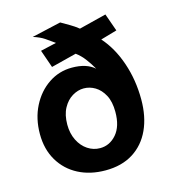

<svg xmlns="http://www.w3.org/2000/svg" viewBox="-105 -765 760 864"><g transform="rotate(-15 275.0 -333.0)"><path d="M281 15Q210 15 155 -13.5Q100 -42 68.5 -95Q37 -148 37 -219Q37 -291 66 -348Q95 -405 144 -438Q193 -471 253 -471Q321 -471 358 -438Q344 -463 326 -487Q308 -511 286 -527L168 -497L139 -580L213 -597Q191 -613 171 -626.5Q151 -640 119 -650L255 -681Q277 -668 295.5 -657.5Q314 -647 334 -631L461 -663L490 -581L414 -559Q463 -504 490.5 -423.5Q518 -343 518 -252Q518 -172 490.5 -112Q463 -52 410 -18.5Q357 15 281 15ZM283 -88Q328 -88 359.5 -124.5Q391 -161 391 -228Q391 -276 374.5 -306.5Q358 -337 333 -352Q308 -367 280 -367Q253 -367 227 -351.5Q201 -336 184 -305Q167 -274 167 -228Q167 -187 183 -155Q199 -123 225.5 -105.5Q252 -88 283 -88Z"/></g></svg>

Font: Inconsolata SemiExpanded ExtraBold
Style: Regular
Weight: 800
Width: 6
Monospace: yes
Designer: Raph Levien, Cyreal, Brenton Simpson
Foundry: Raph Levien, Cyreal, Google
Version: Version 3.001; ttfautohint (v1.8.2.53-6de2)